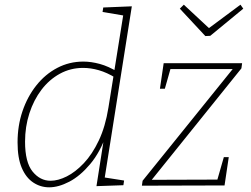

<svg xmlns="http://www.w3.org/2000/svg" viewBox="-20 -793 1071 820"><path d="M190 7Q153 7 122 -13.5Q91 -34 73 -76Q55 -118 55 -185Q55 -256 76 -318Q97 -380 135 -428Q173 -476 224.5 -503Q276 -530 336 -530Q369 -530 406 -520Q443 -510 484 -485L467 -483L508 -739L518 -725L418 -742L421 -761L543 -766L425 -20L414 -37L510 -22L507 -2L392 2L426 -215L436 -223Q408 -143 365 -92Q322 -41 276 -17Q230 7 190 7ZM196 -21Q228 -21 265 -39.5Q302 -58 338 -96Q374 -134 402 -193Q430 -252 443 -333L466 -476L473 -461Q437 -483 402.5 -493Q368 -503 335 -503Q281 -503 235.5 -478Q190 -453 157 -409.5Q124 -366 105.5 -309Q87 -252 87 -188Q87 -100 119 -60.5Q151 -21 196 -21ZM957 -122 939 -1 586 0 589 -21 981 -507 986 -498H697L711 -509L684 -414H663L679 -523H1014L1011 -501L620 -15L618 -25L919 -26L905 -14L936 -122ZM1007 -773 1019 -756 878 -640 857 -639 748 -756 765 -773 880 -666H863Z"/></svg>

Font: Bitter Thin ExtraLight
Style: Italic
Weight: 250
Italic angle: -9°
Version: Version 2.002